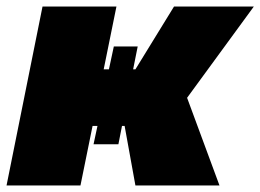

<svg xmlns="http://www.w3.org/2000/svg" viewBox="-26 -567 796 587"><path d="M-6 0 104 -547H330L291 -355H307L322 -425H395L381 -355H388L506 -547H750L546 -268L645 0H388L355 -182H347L336 -126H260L272 -182H257L220 0Z"/></svg>

Font: Montserrat Black
Style: Italic
Weight: 900
Italic angle: -11.3°
Designer: Julieta Ulanovsky
Foundry: Julieta Ulanovsky
Version: Version 9.000; ttfautohint (v1.8.4.7-5d5b)